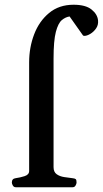

<svg xmlns="http://www.w3.org/2000/svg" viewBox="-20 -787 432 807"><path d="M46.4 0Q38.1 0 33.9 -7.3Q29.8 -14.6 29.8 -20Q29.8 -36.1 45.9 -38.1Q64 -40.5 83.3 -46.6Q102.5 -52.7 102.5 -68.4V-524.9Q102.5 -587.4 123.5 -642.6Q144.5 -697.8 186.3 -732.4Q228 -767.1 289.1 -767.1Q339.8 -767.1 364.7 -747.1Q389.6 -727.1 392.1 -701.2Q394 -682.1 383.8 -667.5Q373.5 -652.8 359.4 -644.5Q345.2 -636.2 335 -636.2Q333.5 -636.2 331.8 -636.7Q330.1 -637.2 329.1 -637.7L272.5 -717.8Q255.4 -715.3 240 -702.6Q224.6 -689.9 214.8 -653.1Q205.1 -616.2 205.1 -540.5V-84.5Q205.1 -64 218.3 -54.7Q231.4 -45.4 250 -42.7Q268.6 -40 284.2 -38.1Q294.4 -37.1 298.1 -34.2Q301.8 -31.2 301.8 -20Q301.8 -14.6 297.6 -7.3Q293.5 0 285.2 0Z"/></svg>

Font: Gelasio Medium
Style: Regular
Weight: 500
Designer: Eben Sorkin
Foundry: Eben Sorkin
Version: Version 1.008